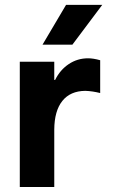

<svg xmlns="http://www.w3.org/2000/svg" viewBox="-20 -752 462 772"><path d="M59.6 -503.9H198.2V-430.7H201.7Q221.7 -471.2 256.6 -494.4Q291.5 -517.6 334 -517.6Q355.5 -517.6 382.8 -509.8V-377.9Q351.6 -385.7 323.2 -386.7Q262.7 -386.2 230.7 -346.2Q198.7 -306.2 198.2 -231V0H59.6ZM150.9 -572.3 245.6 -732.4H391.1L271 -572.3Z"/></svg>

Font: Wanted Sans
Style: Bold
Weight: 700
Designer: Original Design by Kil Hyung-jin and Kang Hanbin, Wanted Lab, Inc; Hangeul from Source Han Sans by Jang Soo-young and Ka
Foundry: Wanted Lab, Inc.
Version: Version 1.000